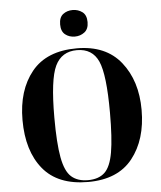

<svg xmlns="http://www.w3.org/2000/svg" viewBox="-61 -989 882 1052"><g transform="rotate(-5 379.5 -463.0)"><path d="M381 10Q545 10 626 -92.5Q707 -195 707 -358Q707 -518 624.5 -621.5Q542 -725 382 -725Q216 -725 134 -624Q52 -523 52 -359Q52 -189 133.5 -89.5Q215 10 381 10ZM381 0Q324 0 290 -30Q256 -60 241.5 -138Q227 -216 227 -358Q227 -567 262.5 -641Q298 -715 382 -715Q467 -715 500 -641Q533 -567 533 -358Q533 -218 519.5 -140Q506 -62 473 -31Q440 0 381 0ZM378 -790Q408 -790 431 -807.5Q454 -825 454 -863Q454 -902 431 -919Q408 -936 378 -936Q347 -936 325 -919Q303 -902 303 -863Q303 -825 325 -807.5Q347 -790 378 -790Z"/></g></svg>

Font: Noto Serif Display SemiCondensed Extra
Style: Regular
Weight: 800
Width: 4
Designer: Monotype Design Team
Foundry: Monotype Imaging Inc.
Version: Version 1.900